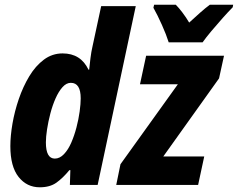

<svg xmlns="http://www.w3.org/2000/svg" viewBox="-20 -786 1011 816"><path d="M149 10Q94 10 59 -34Q24 -78 24 -165Q24 -208 33 -260.5Q42 -313 60 -365.5Q78 -418 104.5 -462Q131 -506 166.5 -532.5Q202 -559 246 -559Q323 -559 356 -490H359Q361 -511 364.5 -539Q368 -567 373 -588L410 -760H557L395 0H277L279 -63H275Q247 -29 219.5 -9.5Q192 10 149 10ZM213 -112Q234 -112 252 -131Q270 -150 283 -180Q296 -210 305 -244.5Q314 -279 318.5 -312Q323 -345 323 -368Q323 -434 281 -434Q262 -434 245.5 -415.5Q229 -397 216 -367.5Q203 -338 194 -303.5Q185 -269 180 -236.5Q175 -204 175 -181Q175 -112 213 -112ZM474 0 492 -88 736 -428H575L601 -549H932L911 -453L674 -121H848L822 0ZM697 -606Q687 -638 668 -680.5Q649 -723 632 -753L635 -766H727Q740 -753 755.5 -732.5Q771 -712 784 -690Q809 -713 831 -732.5Q853 -752 872 -766H971L969 -755Q951 -737 926.5 -709.5Q902 -682 878.5 -654Q855 -626 841 -606Z"/></svg>

Font: Noto Sans Condensed ExtraBold
Style: Italic
Weight: 800
Width: 3
Italic angle: -12°
Designer: Monotype Design Team
Foundry: Monotype Imaging Inc.
Version: Version 2.013; ttfautohint (v1.8.4.7-5d5b)